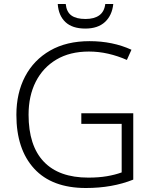

<svg xmlns="http://www.w3.org/2000/svg" viewBox="-20 -997 764 961"><path d="M387 -430H647V-98Q542 -56 410 -56Q240 -56 151 -153Q62 -250 62 -422Q62 -531 105.5 -614Q149 -697 231 -744Q313 -791 428 -791Q544 -791 638 -748L615 -697Q570 -717 522 -728Q474 -739 425 -739Q330 -739 262.5 -699Q195 -659 159 -588Q123 -517 123 -423Q123 -268 199 -188Q275 -108 422 -108Q474 -108 515 -115Q556 -122 589 -134V-377H387ZM547 -977Q541 -920 505.5 -887Q470 -854 407 -854Q342 -854 307.5 -886.5Q273 -919 269 -977H309Q313 -937 337.5 -919.5Q362 -902 408 -902Q451 -902 476.5 -920Q502 -938 507 -977Z"/></svg>

Font: Noto Sans Malayalam UI Light
Style: Regular
Weight: 300
Designer: Jelle Bosma - Monotype Design Team
Foundry: Monotype Imaging Inc.
Version: Version 2.104; ttfautohint (v1.8.4.7-5d5b)